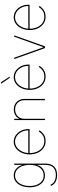

<svg xmlns="http://www.w3.org/2000/svg" viewBox="1167 -1985 1034 3408"><g transform="rotate(-90 1684.0 -281.0)"><path d="M281.2 215.9Q212.7 215.9 160.9 188.6Q109 161.2 88.1 106.5L109.4 98Q127.8 146.3 173.8 169.7Q219.8 193.2 281.2 193.2Q366.5 193.2 414.1 148.3Q461.6 103.3 461.6 11.4V-136.4H458.8Q437.5 -68.2 386.2 -34.1Q334.9 0 274.1 0Q210.2 0 163 -34.4Q115.8 -68.9 89.8 -130Q63.9 -191.1 63.9 -271.3Q63.9 -352.3 89.5 -416.2Q115.1 -480.1 162.3 -517Q209.5 -554 274.1 -554Q340.2 -554 388.3 -514.2Q436.4 -474.4 458.8 -406.2H461.6V-545.5H484.4V11.4Q484.4 112.2 430 164.1Q375.7 215.9 281.2 215.9ZM274.1 -22.7Q359.4 -22.7 410.5 -89.7Q461.6 -156.6 461.6 -271.3Q461.6 -345.2 438.9 -403.9Q416.2 -462.7 374.1 -497Q332 -531.2 274.1 -531.2Q216.3 -531.2 174.2 -497Q132.1 -462.7 109.4 -403.9Q86.6 -345.2 86.6 -271.3Q86.6 -197.4 109.6 -141.5Q132.5 -85.6 174.5 -54.2Q216.6 -22.7 274.1 -22.7Z M884.9 11.4Q813.6 11.4 760.1 -25.9Q706.7 -63.2 677.2 -127.1Q647.7 -191.1 647.7 -271.3Q647.7 -351.6 677.4 -415.5Q707 -479.4 758.2 -516.7Q809.3 -554 873.6 -554Q937.1 -554 987.6 -518.6Q1038 -483.3 1067.3 -424.7Q1096.6 -366.1 1096.6 -295.5V-272.7H670.5Q670.8 -201.3 695.8 -142Q720.9 -82.7 768.6 -47.1Q816.4 -11.4 884.9 -11.4Q935.4 -11.4 969.6 -29.1Q1003.9 -46.9 1024.7 -70Q1045.5 -93 1055.4 -109.4L1073.9 -96.6Q1061.8 -76 1037.6 -50.8Q1013.5 -25.6 975.9 -7.1Q938.2 11.4 884.9 11.4ZM671.2 -295.5H1073.9Q1073.9 -361.2 1046.9 -414.6Q1019.9 -468 974.4 -499.6Q929 -531.2 873.6 -531.2Q820 -531.2 775.7 -500.5Q731.5 -469.8 703.8 -416.5Q676.1 -363.3 671.2 -295.5Z M1279.8 -366.5V0H1257.1V-545.5H1279.8V-458.8H1282.7Q1301.8 -501.4 1345.7 -527Q1389.6 -552.6 1446 -552.6Q1500.7 -552.6 1542.6 -528.8Q1584.5 -505 1608.3 -463.1Q1632.1 -421.2 1632.1 -366.5V0H1609.4V-366.5Q1609.4 -438.9 1563.9 -484.4Q1518.5 -529.8 1446 -529.8Q1397.7 -529.8 1360.3 -508.9Q1322.8 -487.9 1301.3 -451Q1279.8 -414.1 1279.8 -366.5Z M2029.8 11.4Q1958.5 11.4 1905 -25.9Q1851.6 -63.2 1822.1 -127.1Q1792.6 -191.1 1792.6 -271.3Q1792.6 -351.6 1822.3 -415.5Q1851.9 -479.4 1903.1 -516.7Q1954.2 -554 2018.5 -554Q2082 -554 2132.5 -518.6Q2182.9 -483.3 2212.2 -424.7Q2241.5 -366.1 2241.5 -295.5V-272.7H1815.3Q1815.7 -201.3 1840.7 -142Q1865.8 -82.7 1913.5 -47.1Q1961.3 -11.4 2029.8 -11.4Q2080.3 -11.4 2114.5 -29.1Q2148.8 -46.9 2169.6 -70Q2190.3 -93 2200.3 -109.4L2218.8 -96.6Q2206.7 -76 2182.5 -50.8Q2158.4 -25.6 2120.7 -7.1Q2083.1 11.4 2029.8 11.4ZM1816.1 -295.5H2218.8Q2218.8 -361.2 2191.8 -414.6Q2164.8 -468 2119.3 -499.6Q2073.9 -531.2 2018.5 -531.2Q1964.8 -531.2 1920.6 -500.5Q1876.4 -469.8 1848.7 -416.5Q1821 -363.3 1816.1 -295.5ZM2006.4 -625 1901.3 -778.4H1929.7L2029.1 -625Z M2759.9 -545.5 2565.3 0H2534.1L2339.5 -545.5H2363.6L2548.3 -28.4H2551.1L2735.8 -545.5Z M3092.3 11.4Q3021 11.4 2967.5 -25.9Q2914.1 -63.2 2884.6 -127.1Q2855.1 -191.1 2855.1 -271.3Q2855.1 -351.6 2884.8 -415.5Q2914.4 -479.4 2965.6 -516.7Q3016.7 -554 3081 -554Q3144.5 -554 3195 -518.6Q3245.4 -483.3 3274.7 -424.7Q3304 -366.1 3304 -295.5V-272.7H2877.8Q2878.2 -201.3 2903.2 -142Q2928.3 -82.7 2976 -47.1Q3023.8 -11.4 3092.3 -11.4Q3142.8 -11.4 3177 -29.1Q3211.3 -46.9 3232.1 -70Q3252.8 -93 3262.8 -109.4L3281.2 -96.6Q3269.2 -76 3245 -50.8Q3220.9 -25.6 3183.2 -7.1Q3145.6 11.4 3092.3 11.4ZM2878.6 -295.5H3281.2Q3281.2 -361.2 3254.3 -414.6Q3227.3 -468 3181.8 -499.6Q3136.4 -531.2 3081 -531.2Q3027.3 -531.2 2983.1 -500.5Q2938.9 -469.8 2911.2 -416.5Q2883.5 -363.3 2878.6 -295.5Z"/></g></svg>

Font: Inter Thin BETA
Style: Regular
Weight: 100
Designer: Rasmus Andersson
Foundry: rsms
Version: Version 3.011;git-f93a4a705